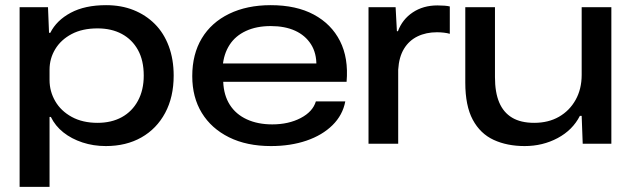

<svg xmlns="http://www.w3.org/2000/svg" viewBox="-20 -557 2446 744"><path d="M56 167V-529H166L170 -430H175Q199 -478 254 -507.5Q309 -537 391 -537Q450 -537 497.5 -518Q545 -499 580 -464Q615 -429 634 -378Q653 -327 653 -264Q653 -181 620 -119.5Q587 -58 528 -24.5Q469 9 390 9Q342 9 299.5 -5Q257 -19 225.5 -44Q194 -69 177 -104H172V167ZM358 -81Q412 -81 452 -103Q492 -125 514.5 -166.5Q537 -208 537 -264Q537 -323 514.5 -363.5Q492 -404 452 -425.5Q412 -447 358 -447Q299 -447 257.5 -425Q216 -403 194 -366.5Q172 -330 172 -287V-247Q172 -203 194 -165Q216 -127 258 -104Q300 -81 358 -81Z M1030 9Q936 9 867.5 -25Q799 -59 762 -119.5Q725 -180 725 -262Q725 -347 762 -408.5Q799 -470 868 -503.5Q937 -537 1029 -537Q1128 -537 1196 -500.5Q1264 -464 1297.5 -398Q1331 -332 1323 -240H845Q847 -188 870.5 -151Q894 -114 936.5 -94.5Q979 -75 1035 -75Q1098 -75 1145 -99.5Q1192 -124 1204 -164H1318Q1308 -111 1268.5 -72Q1229 -33 1167.5 -12Q1106 9 1030 9ZM843 -301 837 -311H1214L1206 -302Q1207 -351 1185 -385.5Q1163 -420 1123.5 -438Q1084 -456 1029 -456Q974 -456 933 -437Q892 -418 869.5 -383Q847 -348 843 -301Z M1408 0V-529H1513L1518 -436H1522Q1539 -482 1579.5 -509Q1620 -536 1675 -536Q1690 -536 1702.5 -535Q1715 -534 1723 -532V-426Q1713 -429 1699.5 -430.5Q1686 -432 1673 -432Q1631 -432 1598 -416Q1565 -400 1545.5 -368Q1526 -336 1523 -287V0Z M2013 9Q1945 9 1893 -15Q1841 -39 1812 -93Q1783 -147 1783 -237V-529H1898V-258Q1898 -199 1914.5 -160Q1931 -121 1964.5 -101Q1998 -81 2050 -81Q2105 -81 2146 -104.5Q2187 -128 2210.5 -170Q2234 -212 2234 -267V-529H2349V0H2238L2234 -108H2227Q2199 -53 2141 -22Q2083 9 2013 9Z"/></svg>

Font: Mona Sans Expanded Medium
Style: Regular
Weight: 500
Width: 7
Designer: Deni Anggara
Foundry: GitHub
Version: Version 2.000